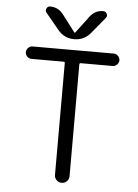

<svg xmlns="http://www.w3.org/2000/svg" viewBox="-62 -1026 758 1052"><g transform="rotate(5 317.0 -500.5)"><path d="M540 -684.6H365.2Q357.4 -684.6 357.4 -677.7V-62.5Q357.4 -45.9 345.7 -34.2Q334 -22.5 317.4 -22.5Q300.8 -22.5 289.1 -34.2Q277.3 -45.9 277.3 -62.5V-677.7Q277.3 -684.6 269.5 -684.6H93.8Q80.1 -684.6 69.8 -694.8Q59.6 -705.1 59.6 -718.8Q59.6 -732.4 69.8 -742.7Q80.1 -752.9 93.8 -752.9H540Q553.7 -752.9 564 -742.7Q574.2 -732.4 574.2 -718.8Q574.2 -705.1 564 -694.8Q553.7 -684.6 540 -684.6ZM319.3 -848.6 390.6 -943.4Q418 -979.5 462.9 -979.5Q476.6 -979.5 482.4 -966.8Q485.4 -961.9 485.4 -957Q485.4 -950.2 480.5 -944.3L407.2 -855.5Q372.1 -812.5 316.9 -812.5Q261.7 -812.5 226.6 -855.5L153.3 -944.3Q148.4 -950.2 148.4 -958Q148.4 -961.9 151.4 -966.8Q157.2 -979.5 169.9 -979.5Q215.8 -979.5 243.2 -943.4L315.4 -848.6Q316.4 -847.7 317.4 -847.7Q318.4 -847.7 319.3 -848.6Z"/></g></svg>

Font: Gen Jyuu Gothic P Normal
Style: Regular
Weight: 300
Designer: [Source Han Sans]
Ryoko NISHIZUKA  (kana & ideographs); Paul D. Hunt (Latin, Greek & Cyrillic); Wenlong ZHANG  (bopomofo
Version: Version 1.002.20150607